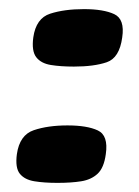

<svg xmlns="http://www.w3.org/2000/svg" viewBox="-20 -397 305 421"><path d="M17 -59Q23 -101 54 -111.5Q85 -122 128 -122Q171 -122 194.5 -111Q218 -100 212 -59Q208 -29 194 -16Q180 -3 158 0.5Q136 4 106 4Q77 4 55.5 0.5Q34 -3 23.5 -16Q13 -29 17 -59ZM53 -315Q59 -357 90 -367Q121 -377 164 -377Q207 -377 230.5 -366Q254 -355 248 -315Q242 -270 214 -260.5Q186 -251 142 -251Q113 -251 91.5 -254.5Q70 -258 59.5 -271.5Q49 -285 53 -315Z"/></svg>

Font: Genos Thin Black
Style: Italic
Weight: 900
Italic angle: -8°
Version: Version 1.010